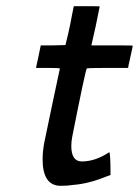

<svg xmlns="http://www.w3.org/2000/svg" viewBox="-20 -591 450 622"><path d="M177 11Q118 11 118 -75Q118 -98 123 -127Q125 -137 149 -251.5Q173 -366 174 -369Q174 -371 135 -371H97V-373L105 -410L112 -444H152L192 -445L200 -478Q208 -512 213 -541L219 -571H261Q303 -571 303 -570Q303 -569 290 -506L276 -444H343Q410 -444 410 -443Q410 -440 402.5 -407Q395 -374 395 -371H328Q261 -371 261 -369Q256 -360 214 -148Q211 -132 211 -118Q211 -68 245 -68Q289 -68 334 -98Q338 -94 338 -28V-24L324 -19Q268 4 218 8Q198 11 177 11Z"/></svg>

Font: MathJax_SansSerif
Style: Italic
Weight: 400
Version: Version 1.1